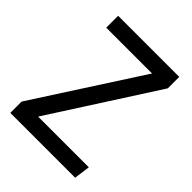

<svg xmlns="http://www.w3.org/2000/svg" viewBox="-195 -801 913 913"><g transform="rotate(45 261.0 -344.5)"><path d="M477 -612 136 -81H477L466 0H30V-76L374 -609H66V-689H477Z"/></g></svg>

Font: Fira Sans
Style: Regular
Weight: 400
Designer: bBox Type GmbH & Carrois Corporate GbR & Edenspiekermann AG
Foundry: bBox Type GmbH & Carrois Corporate GbR & Edenspiekermann AG
Version: Version 4.301